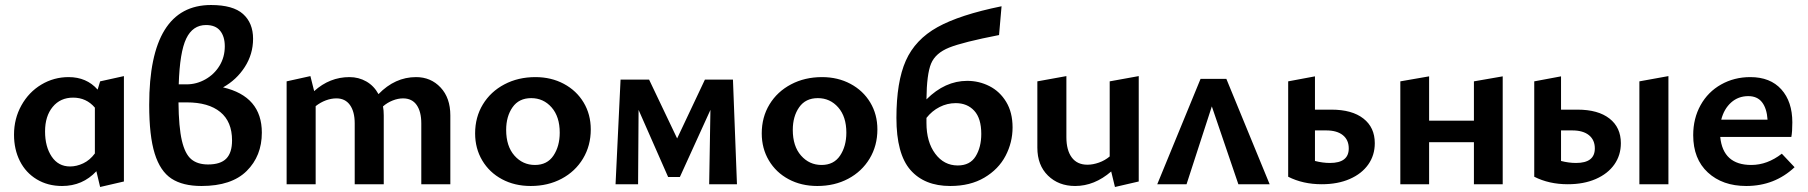

<svg xmlns="http://www.w3.org/2000/svg" viewBox="-20 -736 7221 767"><path d="M475 -432V-11L380 11L365 -52Q310 7 228 7Q171 7 127 -19.5Q83 -46 59.5 -92.5Q36 -139 36 -198Q36 -262 65.5 -315Q95 -368 145 -398Q195 -428 254 -428Q326 -428 370 -378L380 -411ZM359 -123V-306Q325 -346 272 -346Q221 -346 190.5 -309Q160 -272 160 -211Q160 -150 186.5 -110.5Q213 -71 260 -71Q286 -71 312.5 -83.5Q339 -96 359 -123Z M1026 -206Q1026 -113 965.5 -53Q905 7 785 7Q710 7 665 -22.5Q620 -52 598 -122.5Q576 -193 576 -317Q576 -716 823 -716Q911 -716 951 -680Q991 -644 991 -581Q991 -520 958 -468.5Q925 -417 871 -387Q1026 -351 1026 -206ZM694 -399H725Q765 -399 800.5 -419Q836 -439 857 -473.5Q878 -508 878 -551Q878 -590 859.5 -613Q841 -636 803 -636Q750 -636 724 -582Q698 -528 694 -399ZM907 -175Q907 -250 860 -288.5Q813 -327 726 -327H693Q694 -228 706.5 -174.5Q719 -121 744 -100Q769 -79 811 -79Q861 -79 884 -102.5Q907 -126 907 -175Z M1779 -275V0H1663V-243Q1663 -290 1644.5 -316.5Q1626 -343 1590 -343Q1570 -343 1548.5 -334.5Q1527 -326 1510 -311Q1513 -295 1513 -275V0H1397V-243Q1397 -290 1378 -316.5Q1359 -343 1324 -343Q1303 -343 1281.5 -335Q1260 -327 1241 -312V0H1125V-411L1220 -432L1235 -372Q1297 -428 1376 -428Q1413 -428 1443.5 -410.5Q1474 -393 1492 -360Q1558 -428 1642 -428Q1701 -428 1740 -386.5Q1779 -345 1779 -275Z M1878 -203Q1878 -268 1909 -319Q1940 -370 1995 -399Q2050 -428 2119 -428Q2182 -428 2232.5 -401Q2283 -374 2311.5 -326.5Q2340 -279 2340 -219Q2340 -154 2309 -102.5Q2278 -51 2223.5 -22Q2169 7 2100 7Q2036 7 1985.5 -20Q1935 -47 1906.5 -95Q1878 -143 1878 -203ZM2216 -206Q2216 -270 2183.5 -307Q2151 -344 2102 -344Q2053 -344 2027.5 -307.5Q2002 -271 2002 -217Q2002 -152 2035 -114.5Q2068 -77 2117 -77Q2166 -77 2191 -114.5Q2216 -152 2216 -206Z M2813 0 2818 -297 2696 -29H2649L2531 -297L2529 0H2439L2459 -418H2573L2685 -183L2796 -418H2908L2924 0Z M3023 -203Q3023 -268 3054 -319Q3085 -370 3140 -399Q3195 -428 3264 -428Q3327 -428 3377.5 -401Q3428 -374 3456.5 -326.5Q3485 -279 3485 -219Q3485 -154 3454 -102.5Q3423 -51 3368.5 -22Q3314 7 3245 7Q3181 7 3130.5 -20Q3080 -47 3051.5 -95Q3023 -143 3023 -203ZM3361 -206Q3361 -270 3328.5 -307Q3296 -344 3247 -344Q3198 -344 3172.5 -307.5Q3147 -271 3147 -217Q3147 -152 3180 -114.5Q3213 -77 3262 -77Q3311 -77 3336 -114.5Q3361 -152 3361 -206Z M4025 -227Q4025 -167 3997 -113.5Q3969 -60 3912.5 -26.5Q3856 7 3776 7Q3673 7 3617 -57Q3561 -121 3561 -265Q3561 -409 3598.5 -493.5Q3636 -578 3725 -627.5Q3814 -677 3981 -711L3971 -596Q3827 -568 3772 -546Q3717 -524 3699.5 -482Q3682 -440 3681 -339Q3755 -413 3844 -413Q3891 -413 3932.5 -392Q3974 -371 3999.5 -329Q4025 -287 4025 -227ZM3900 -201Q3900 -263 3872 -293.5Q3844 -324 3798 -324Q3764 -324 3733.5 -308.5Q3703 -293 3681 -265V-245Q3681 -169 3716 -122Q3751 -75 3806 -75Q3855 -75 3877.5 -111.5Q3900 -148 3900 -201Z M4529 -432V-11L4434 11L4419 -51Q4352 7 4275 7Q4209 7 4166.5 -34.5Q4124 -76 4124 -146V-411L4240 -432V-188Q4240 -136 4261.5 -107Q4283 -78 4324 -78Q4346 -78 4370 -86.5Q4394 -95 4413 -111V-411Z M4927 0 4821 -311 4720 0H4603L4776 -421H4879L5052 0Z M5472 -164Q5472 -116 5446 -79Q5420 -42 5372 -21Q5324 0 5260 0Q5185 0 5126 -30V-411L5233 -431V-298H5299Q5381 -298 5426.5 -262.5Q5472 -227 5472 -164ZM5368 -143Q5368 -177 5344.5 -196Q5321 -215 5278 -215H5233V-93Q5264 -85 5293 -85Q5368 -85 5368 -143Z M5983 -431V0H5868V-168H5689V0H5574V-411L5689 -431V-254H5868V-411Z M6645 -432V0H6529V-411ZM6455 -164Q6455 -116 6429 -79Q6403 -42 6355 -21Q6307 0 6243 0Q6168 0 6109 -30V-411L6216 -431V-298H6282Q6364 -298 6409.5 -262.5Q6455 -227 6455 -164ZM6351 -143Q6351 -177 6327.5 -196Q6304 -215 6261 -215H6216V-93Q6247 -85 6276 -85Q6351 -85 6351 -143Z M7149 -68Q7069 7 6956 7Q6861 7 6802.5 -47Q6744 -101 6744 -196Q6744 -263 6773.5 -316Q6803 -369 6855.5 -398.5Q6908 -428 6972 -428Q7052 -428 7096 -379Q7140 -330 7140 -247Q7140 -209 7136 -189H6852Q6863 -77 6976 -77Q7040 -77 7098 -122ZM6856 -258H7041Q7038 -303 7019 -327.5Q7000 -352 6964 -352Q6924 -352 6895.5 -326.5Q6867 -301 6856 -258Z"/></svg>

Font: Ysabeau Infant
Style: Bold
Weight: 700
Designer: Christian Thalmann (Catharsis Fonts)
Version: Version 0.003